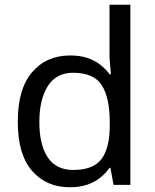

<svg xmlns="http://www.w3.org/2000/svg" viewBox="-20 -780 655 810"><path d="M275 10Q175 10 115 -59.5Q55 -129 55 -267Q55 -405 115.5 -475.5Q176 -546 276 -546Q318 -546 349 -535.5Q380 -525 403 -507Q426 -489 442 -467H448Q447 -480 444.5 -505.5Q442 -531 442 -546V-760H530V0H459L446 -72H442Q426 -49 403 -30.5Q380 -12 348.5 -1Q317 10 275 10ZM289 -63Q374 -63 408.5 -109.5Q443 -156 443 -250V-266Q443 -366 410 -419.5Q377 -473 288 -473Q217 -473 181.5 -416.5Q146 -360 146 -265Q146 -169 181.5 -116Q217 -63 289 -63Z"/></svg>

Font: lsinhala25
Style: Book
Weight: 400
Designer: Jelle Bosma - Monotype Design Team
Foundry: Monotype Imaging Inc.
Version: Version 2.003